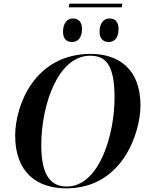

<svg xmlns="http://www.w3.org/2000/svg" viewBox="-20 -1020 813 1051"><path d="M650 -1000H360L356 -980H646ZM576 -790C602 -790 629 -808 629 -862C629 -901 609 -919 580 -919C546 -919 525 -891 525 -846C525 -808 545 -790 576 -790ZM374 -790C401 -790 429 -808 429 -862C429 -901 408 -919 379 -919C346 -919 325 -891 325 -846C325 -808 344 -790 374 -790ZM343 11C652 11 749 -296 749 -443C749 -645 626 -725 477 -725C166 -725 63 -438 63 -278C63 -79 179 11 343 11ZM346 1C263 1 206 -53 206 -224C206 -450 299 -715 473 -715C558 -715 607 -667 607 -485C607 -280 522 1 346 1Z"/></svg>

Font: Noto Serif Display SemiBold
Style: Italic
Weight: 600
Italic angle: -12°
Designer: Monotype Design Team
Foundry: Monotype Imaging Inc.
Version: Version 2.009